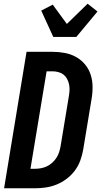

<svg xmlns="http://www.w3.org/2000/svg" viewBox="-20 -1014 545 1034"><path d="M169 0H2L123 -735H261Q295 -735 328 -729Q361 -723 389 -707.5Q417 -692 437.5 -667.5Q458 -643 468 -612.5Q478 -582 478.5 -548Q479 -514 473 -480L428 -208Q423 -179 412.5 -150Q402 -121 383.5 -96Q365 -71 339.5 -51.5Q314 -32 285.5 -20.5Q257 -9 227.5 -4.5Q198 0 169 0ZM144 -105H169Q184 -105 200.5 -108Q217 -111 232 -118Q247 -125 260.5 -137Q274 -149 283.5 -163.5Q293 -178 298 -193.5Q303 -209 306 -225L351 -497Q354 -514 354.5 -530Q355 -546 351.5 -561.5Q348 -577 340.5 -590.5Q333 -604 321 -613Q309 -622 293.5 -626Q278 -630 262 -630H231ZM267 -815 202 -957 264 -989 340 -885 452 -994 505 -952 391 -815Z"/></svg>

Font: Iosevka Term Curly XBd Obl
Style: Regular
Weight: 800
Italic angle: -9°
Designer: Belleve Invis
Foundry: Belleve Invis
Version: Version 32.3.0